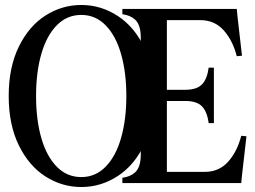

<svg xmlns="http://www.w3.org/2000/svg" viewBox="-20 -736 1024 772"><path d="M15 -350Q15 -466 56 -549Q97 -632 163.5 -674Q230 -716 307 -716Q387 -716 455.5 -670.5Q524 -625 562 -540L546 -526V-585Q546 -631 528 -652Q510 -673 472 -679V-700H560H932L935 -669L953 -512L932 -510Q916 -573 879.5 -614Q843 -655 786 -655H651V-375H725Q771 -375 792 -396.5Q813 -418 819 -464H840V-358V-347V-241H819Q813 -287 792 -308.5Q771 -330 725 -330H651V-45H804Q861 -45 897.5 -86Q934 -127 950 -190L971 -188L953 -31L950 0H560H472V-21Q510 -27 528 -48Q546 -69 546 -115V-174L562 -160Q524 -75 455.5 -29.5Q387 16 307 16Q230 16 163.5 -26Q97 -68 56 -151Q15 -234 15 -350ZM307 -24Q364 -24 405 -66Q446 -108 467 -182Q488 -256 488 -350Q488 -444 467 -518Q446 -592 405 -634Q364 -676 307 -676Q249 -676 208 -634Q167 -592 146 -518.5Q125 -445 125 -350Q125 -255 146 -181.5Q167 -108 208 -66Q249 -24 307 -24Z"/></svg>

Font: RL Madena Variable
Style: Regular
Weight: 400
Designer: I Kadek Wantara Putra
Foundry: Roughlines ID
Version: Version 1.000;Glyphs 3.1.2 (3151)